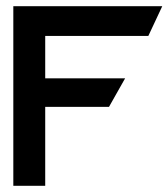

<svg xmlns="http://www.w3.org/2000/svg" viewBox="-20 -600 544 620"><path d="M126 0V-255H332L384 -347H126V-484H459L504 -580H23V0Z"/></svg>

Font: Charger Pro
Style: BlkExt
Weight: 900
Designer: Jasper
Foundry: Cannot Into Space Fonts
Version: Version 1.09